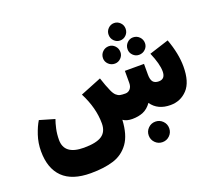

<svg xmlns="http://www.w3.org/2000/svg" viewBox="-150 -890 1531 1358"><g transform="rotate(-20 616.0 -211.0)"><path d="M1187 -226Q1187 -109 1136 -54.5Q1085 0 1009 0Q913 0 866 -68Q839 -30 803.5 -15Q768 0 721 0Q678 0 652 -19Q646 93 602 154Q558 215 487 237.5Q416 260 315 260H314Q174 260 104.5 191.5Q35 123 35 -6Q35 -68 54 -125Q73 -182 96 -219L209 -186Q199 -159 190.5 -120Q182 -81 182 -38Q182 74 330 74Q423 74 465 46Q507 18 507 -45Q507 -161 444 -284L603 -348Q623 -286 642 -244Q654 -217 668 -204.5Q682 -192 696.5 -189Q711 -186 736 -186Q758 -186 772.5 -202.5Q787 -219 787 -247V-338H931V-257Q931 -220 944.5 -203Q958 -186 988 -186Q1037 -186 1037 -244Q1037 -299 998 -390L1145 -437Q1187 -322 1187 -226ZM766 -617Q766 -644 785 -663Q804 -682 830 -682Q856 -682 875 -663Q894 -644 894 -617Q894 -589 875 -570Q856 -551 830 -551Q804 -551 785 -570Q766 -589 766 -617ZM672 -474Q672 -502 691.5 -521.5Q711 -541 739 -541Q765 -541 784 -521.5Q803 -502 803 -474Q803 -448 784 -429Q765 -410 739 -410Q711 -410 691.5 -429Q672 -448 672 -474ZM857 -474Q857 -502 876 -521.5Q895 -541 921 -541Q949 -541 968.5 -521.5Q988 -502 988 -474Q988 -448 968.5 -429Q949 -410 921 -410Q895 -410 876 -429Q857 -448 857 -474ZM789 150Q789 118 811.5 95.5Q834 73 866 73Q898 73 920.5 95.5Q943 118 943 150Q943 182 920.5 204.5Q898 227 866 227Q834 227 811.5 204.5Q789 182 789 150Z"/></g></svg>

Font: FiraGO Heavy
Style: Regular
Weight: 900
Designer: bBox Type
Foundry: bBox Type GmbH
Version: Version 1.001